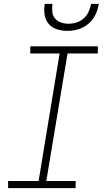

<svg xmlns="http://www.w3.org/2000/svg" viewBox="-20 -975 540 995"><path d="M22 0V-37H180L289 -698H137V-735H487V-698H330L220 -37H372V0ZM329 -815Q301 -815 274.5 -823.5Q248 -832 231.5 -852Q215 -872 211 -899.5Q207 -927 212 -955H252Q249 -935 251 -914.5Q253 -894 265 -879.5Q277 -865 296 -858.5Q315 -852 335 -852Q356 -852 376.5 -858.5Q397 -865 413.5 -879.5Q430 -894 439 -914Q448 -934 452 -955H492Q489 -936 482.5 -917.5Q476 -899 465 -882Q454 -865 438 -851.5Q422 -838 404 -830Q386 -822 367 -818.5Q348 -815 329 -815Z"/></svg>

Font: Iosevka Slab XLtObl
Style: Regular
Weight: 200
Italic angle: -9°
Monospace: yes
Designer: Belleve Invis
Foundry: Belleve Invis
Version: Version 11.1.1; ttfautohint (v1.8.3)